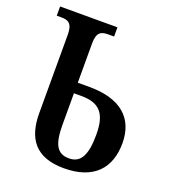

<svg xmlns="http://www.w3.org/2000/svg" viewBox="-133 -813 822 922"><g transform="rotate(20 278.5 -352.0)"><path d="M298 10C451 10 522 -72 522 -199C522 -326 441 -399 281 -399H221V-600C221 -658 244 -667 279 -667H309V-714H16V-667H40C73 -667 97 -658 97 -600V-199C97 -71 151 10 298 10ZM305 -43C242 -43 221 -87 221 -187V-345H259C351 -345 390 -304 390 -195C390 -91 365 -43 305 -43Z"/></g></svg>

Font: Noto Serif Condensed Semi
Style: Regular
Weight: 600
Width: 3
Designer: Monotype Design Team
Foundry: Monotype Imaging Inc.
Version: Version 1.002